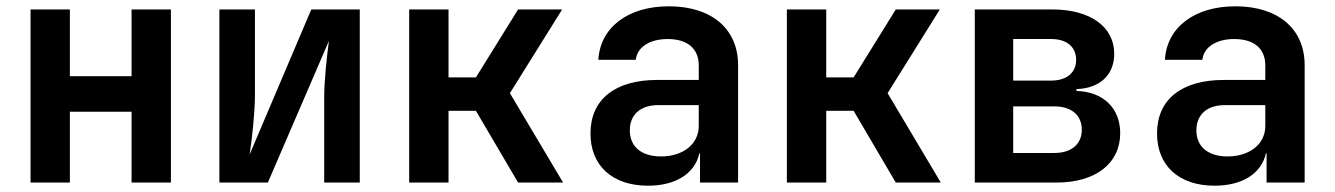

<svg xmlns="http://www.w3.org/2000/svg" viewBox="-20 -580 4240 610"><path d="M202 0V-225H398V0H523V-550H398V-338H202V-550H77V0Z M831 0 1025 -450C1019 -405 1010 -325 1010 -271V0H1123V-550H969L773 -89C781 -139 790 -225 790 -279V-550H677V0Z M1405 0V-228H1492L1626 0H1769L1600 -284L1766 -550H1626L1492 -334H1405V-550H1280V0Z M2105 -560C1975 -560 1887 -493 1881 -390H2000C2004 -430 2044 -456 2101 -456C2164 -456 2200 -426 2200 -372V-326H2068C1934 -326 1856 -264 1856 -156C1856 -54 1925 10 2039 10C2127 10 2188 -29 2202 -93H2204V0H2325V-373C2325 -489 2240 -560 2105 -560ZM2080 -83C2018 -83 1981 -114 1981 -166C1981 -216 2015 -246 2071 -246H2200V-180C2200 -122 2150 -83 2080 -83Z M2605 0V-228H2692L2826 0H2969L2800 -284L2966 -550H2826L2692 -334H2605V-550H2480V0Z M3337 0C3461 0 3539 -61 3539 -157C3539 -237 3484 -289 3400 -291V-297C3474 -299 3520 -342 3520 -409C3520 -495 3444 -550 3323 -550H3077V0ZM3199 -456H3320C3369 -456 3399 -431 3399 -390C3399 -349 3369 -324 3320 -324H3199ZM3199 -242H3330C3384 -242 3417 -214 3417 -168C3417 -122 3384 -94 3330 -94H3199Z M3905 -560C3775 -560 3687 -493 3681 -390H3800C3804 -430 3844 -456 3901 -456C3964 -456 4000 -426 4000 -372V-326H3868C3734 -326 3656 -264 3656 -156C3656 -54 3725 10 3839 10C3927 10 3988 -29 4002 -93H4004V0H4125V-373C4125 -489 4040 -560 3905 -560ZM3880 -83C3818 -83 3781 -114 3781 -166C3781 -216 3815 -246 3871 -246H4000V-180C4000 -122 3950 -83 3880 -83Z"/></svg>

Font: Tekne LDO
Style: Bold
Weight: 700
Monospace: yes
Designer: Alessio Laiso, Mario Rullo, Paolo Rosset
Foundry: Alessio Laiso
Version: Version 1.000;hotconv 1.0.109;makeotfexe 2.5.65596